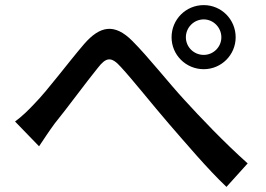

<svg xmlns="http://www.w3.org/2000/svg" viewBox="-20 -742 1040 752"><path d="M39 -266 133 -169C149 -193 172 -228 194 -258C242 -317 319 -422 363 -476C395 -517 415 -523 454 -479C501 -428 577 -332 640 -259C707 -182 793 -80 867 -10L950 -102C857 -185 764 -283 702 -351C640 -418 562 -518 498 -582C429 -651 372 -642 309 -569C248 -498 167 -389 117 -338C89 -308 67 -287 39 -266ZM708 -596C708 -634 739 -666 778 -666C816 -666 847 -634 847 -596C847 -558 816 -527 778 -527C739 -527 708 -558 708 -596ZM652 -596C652 -527 708 -471 778 -471C847 -471 903 -527 903 -596C903 -666 847 -722 778 -722C708 -722 652 -666 652 -596Z"/></svg>

Font: Noto Sans CJK HK Medium
Style: Regular
Weight: 500
Designer: Ryoko NISHIZUKA 西塚涼子 (kana, bopomofo & ideographs); Paul D. Hunt (Latin, Greek & Cyrillic); Sandoll Communications 산돌커뮤니
Foundry: Adobe
Version: Version 2.004;hotconv 1.0.118;makeotfexe 2.5.65603